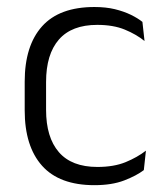

<svg xmlns="http://www.w3.org/2000/svg" viewBox="-20 -518 472 548"><path d="M249.5 10.5Q149.5 10.5 100 -45Q50.5 -100.5 50.5 -203V-285Q50.5 -387.5 100 -442.8Q149.5 -498 249.5 -498Q282 -498 307.8 -491.8Q333.5 -485.5 353.5 -475.8Q373.5 -466 386.5 -455.5L392.5 -401Q369 -420 336.2 -433.5Q303.5 -447 257.5 -447Q184.5 -447 148 -405Q111.5 -363 111.5 -284V-204.5Q111.5 -126 148 -83.8Q184.5 -41.5 258 -41.5Q305 -41.5 338.5 -55.2Q372 -69 396.5 -88L390.5 -32.5Q369.5 -16.5 334.5 -3Q299.5 10.5 249.5 10.5Z"/></svg>

Font: Anek Bangla Medium Light
Style: Regular
Weight: 300
Version: Version 1.003